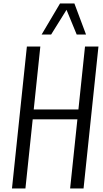

<svg xmlns="http://www.w3.org/2000/svg" viewBox="-20 -1075 589 1095"><path d="M217.3 -877.9 322.3 -1055.2H404.3L470.7 -877.9H417.5L359.4 -1019L271.5 -877.9ZM48.3 0 133.3 -809.6H210L172.4 -450.7H427.2L464.8 -809.6H541.5L456.5 0H379.9L421.4 -394.5H166.5L125 0Z"/></svg>

Font: Oswald
Style: Light
Weight: 300
Designer: Vernon Adams
Foundry: Vernon Adams
Version: 3.0; ttfautohint (v0.95.6-bc232) -l 8 -r 50 -G 200 -x 0 -w "